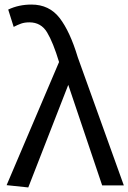

<svg xmlns="http://www.w3.org/2000/svg" viewBox="-20 -807 563 842"><path d="M104 15 9 5 239 -535Q213 -621 186.5 -665Q160 -709 109 -709Q88 -709 72.5 -703.5Q57 -698 40 -689L16 -765Q62 -787 118 -787Q196 -787 241.5 -728Q287 -669 321 -556L523 6H428L278 -439H281Z"/></svg>

Font: LXGW 975 Gothic SC
Style: Regular
Weight: 400
Version: Version 2.01;February 25, 2021